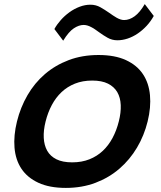

<svg xmlns="http://www.w3.org/2000/svg" viewBox="-20 -909 788 939"><path d="M732 -831Q717 -804 697 -782.5Q677 -761 653.5 -745Q630 -729 604.5 -720.5Q579 -712 554 -712Q528 -712 506 -724.5Q484 -737 465 -751Q455 -758 446 -764.5Q437 -771 427 -776Q407 -787 389 -787Q366 -787 341 -770.5Q316 -754 289 -710L246 -767Q258 -789 277 -810.5Q296 -832 319.5 -849Q343 -866 369.5 -876Q396 -886 422 -886Q449 -886 471 -873.5Q493 -861 513 -847Q523 -840 532.5 -833.5Q542 -827 551 -822Q571 -811 587 -811Q613 -811 638.5 -829.5Q664 -848 688 -889ZM702 -315Q685 -246 650 -187Q615 -128 564 -84Q513 -40 447 -15Q381 10 302 10Q222 10 168 -15Q114 -40 85 -83.5Q56 -127 51 -186.5Q46 -246 63 -315Q80 -384 114.5 -443.5Q149 -503 199.5 -546.5Q250 -590 316 -615Q382 -640 462 -640Q542 -640 596 -615Q650 -590 679 -546.5Q708 -503 713.5 -443.5Q719 -384 702 -315ZM561 -315Q572 -358 570.5 -395Q569 -432 553.5 -458.5Q538 -485 508 -500Q478 -515 431 -515Q384 -515 346.5 -500Q309 -485 281 -458.5Q253 -432 233.5 -395.5Q214 -359 203 -315Q192 -271 194 -234.5Q196 -198 211 -171.5Q226 -145 256 -130Q286 -115 333 -115Q380 -115 417.5 -130Q455 -145 483 -171.5Q511 -198 530.5 -234.5Q550 -271 561 -315Z"/></svg>

Font: TypoPRO Sinkin Sans
Style: 600 SemiBold Italic
Weight: 600
Italic angle: -112°
Designer: Keith Bates
Foundry: K-Type
Version: Sinkin Sans (version 1.0)  by Keith Bates   •   © 2014   www